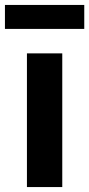

<svg xmlns="http://www.w3.org/2000/svg" viewBox="-48 -757 361 777"><path d="M61 0V-541H204V0ZM-28 -640V-737H293V-640Z"/></svg>

Font: Georama SemiExpanded SemiBold
Style: Regular
Weight: 600
Width: 6
Designer: Jean-Baptiste Levee
Foundry: Production Type
Version: Version 1.001